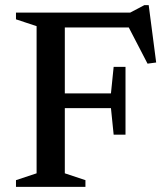

<svg xmlns="http://www.w3.org/2000/svg" viewBox="-20 -725 646 745"><path d="M467 -465.5V-334V-202.5H421L410.5 -305.5H171.5V-362.5H410.5L421 -465.5ZM540 -705H557L586 -482.5L552.5 -478L469 -639L530 -618.5H159.5V-676H485ZM231.5 -676V-52.5L311.5 -26V0H42V-26L122 -52.5V-623.5L42 -650V-676Z"/></svg>

Font: Newsreader 16pt Medium
Style: Regular
Weight: 500
Designer: Hugues Gentile
Foundry: Production Type
Version: Version 1.003